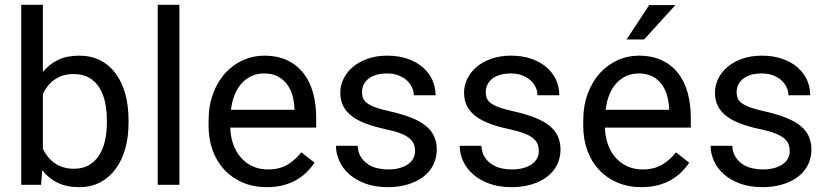

<svg xmlns="http://www.w3.org/2000/svg" viewBox="-20 -770 3450 800"><path d="M515.6 -258.3Q515.6 -200.2 502 -151.1Q488.3 -102.1 461.9 -66.2Q435.5 -30.3 397.5 -10.3Q359.4 9.8 310.5 9.8Q258.3 9.8 220.2 -8.5Q182.1 -26.9 155.8 -61L151.4 0H68.4V-750H158.7V-470.2Q185.1 -502.9 222.2 -520.5Q259.3 -538.1 309.6 -538.1Q359.4 -538.1 397.7 -518.6Q436 -499 462.2 -463.6Q488.3 -428.2 502 -378.7Q515.6 -329.1 515.6 -268.6ZM425.3 -268.6Q425.3 -308.1 418 -343Q410.6 -377.9 394.3 -404.3Q377.9 -430.7 351.6 -446Q325.2 -461.4 287.1 -461.4Q262.2 -461.4 242.2 -455.1Q222.2 -448.7 206.3 -437.5Q190.4 -426.3 178.7 -411.1Q167 -396 158.7 -378.4V-149.9Q167.5 -132.3 179.4 -117.2Q191.4 -102.1 207.3 -90.8Q223.1 -79.6 243.2 -73.2Q263.2 -66.9 288.1 -66.9Q324.7 -66.9 350.6 -82Q376.5 -97.2 393.1 -123Q409.7 -148.9 417.5 -183.8Q425.3 -218.8 425.3 -258.3Z M727.5 0H637.2V-750H727.5Z M1091.3 9.8Q1036.1 9.8 991.5 -9.3Q946.8 -28.3 915 -62.3Q883.3 -96.2 866.2 -143.1Q849.1 -189.9 849.1 -245.6V-266.1Q849.1 -330.6 868.4 -381.3Q887.7 -432.1 919.9 -466.8Q952.1 -501.5 993.7 -519.8Q1035.2 -538.1 1080.1 -538.1Q1136.7 -538.1 1177.7 -518.3Q1218.8 -498.5 1245.4 -463.9Q1272 -429.2 1284.7 -381.8Q1297.4 -334.5 1297.4 -278.8V-238.3H939.5Q940.4 -201.7 951.4 -169.9Q962.4 -138.2 982.7 -114.7Q1002.9 -91.3 1031.5 -77.6Q1060.1 -64 1096.2 -64Q1144 -64 1177.2 -83.5Q1210.4 -103 1235.4 -135.3L1290.5 -92.3Q1277.8 -72.8 1259.8 -54.4Q1241.7 -36.1 1217.5 -21.7Q1193.4 -7.3 1162.1 1.2Q1130.9 9.8 1091.3 9.8ZM1080.1 -463.9Q1052.7 -463.9 1029.8 -453.9Q1006.8 -443.8 988.8 -424.8Q970.7 -405.8 958.7 -377.4Q946.8 -349.1 942.4 -312.5H1207V-319.3Q1205.6 -345.7 1198.5 -371.6Q1191.4 -397.5 1176.5 -418Q1161.6 -438.5 1138.2 -451.2Q1114.7 -463.9 1080.1 -463.9Z M1709.5 -140.1Q1709.5 -154.8 1705.1 -167.7Q1700.7 -180.7 1687.7 -192.1Q1674.8 -203.6 1650.9 -213.4Q1627 -223.1 1587.9 -231.4Q1543.9 -240.7 1508.8 -253.4Q1473.6 -266.1 1449 -283.9Q1424.3 -301.8 1411.1 -326.2Q1397.9 -350.6 1397.9 -383.3Q1397.9 -414.6 1411.9 -442.6Q1425.8 -470.7 1451.2 -491.9Q1476.6 -513.2 1512.7 -525.6Q1548.8 -538.1 1593.3 -538.1Q1640.6 -538.1 1678 -525.1Q1715.3 -512.2 1741.5 -489.7Q1767.6 -467.3 1781.2 -437.3Q1794.9 -407.2 1794.9 -373H1704.1Q1704.1 -389.2 1696.8 -405.5Q1689.5 -421.9 1675.3 -434.8Q1661.1 -447.8 1640.6 -455.8Q1620.1 -463.9 1593.3 -463.9Q1564.9 -463.9 1545.2 -457.3Q1525.4 -450.7 1512.7 -439.7Q1500 -428.7 1494.1 -414.8Q1488.3 -400.9 1488.3 -386.2Q1488.3 -371.6 1493.2 -359.9Q1498 -348.1 1511.7 -338.6Q1525.4 -329.1 1549.1 -321Q1572.8 -313 1610.4 -304.7Q1658.7 -293.5 1694.3 -279.3Q1730 -265.1 1753.4 -246.3Q1776.9 -227.5 1788.3 -203.1Q1799.8 -178.7 1799.8 -146.5Q1799.8 -111.8 1785.4 -83Q1771 -54.2 1744.1 -33.7Q1717.3 -13.2 1679.7 -1.7Q1642.1 9.8 1596.2 9.8Q1543.5 9.8 1503.2 -4.9Q1462.9 -19.5 1435.5 -43.7Q1408.2 -67.9 1394 -98.9Q1379.9 -129.9 1379.9 -162.6H1470.2Q1471.7 -134.8 1483.6 -116Q1495.6 -97.2 1513.7 -85.4Q1531.7 -73.7 1553.2 -68.8Q1574.7 -64 1596.2 -64Q1624 -64 1645 -69.8Q1666 -75.7 1680.4 -85.9Q1694.8 -96.2 1702.1 -110.1Q1709.5 -124 1709.5 -140.1Z M2225.1 -140.1Q2225.1 -154.8 2220.7 -167.7Q2216.3 -180.7 2203.4 -192.1Q2190.4 -203.6 2166.5 -213.4Q2142.6 -223.1 2103.5 -231.4Q2059.6 -240.7 2024.4 -253.4Q1989.3 -266.1 1964.6 -283.9Q1939.9 -301.8 1926.8 -326.2Q1913.6 -350.6 1913.6 -383.3Q1913.6 -414.6 1927.5 -442.6Q1941.4 -470.7 1966.8 -491.9Q1992.2 -513.2 2028.3 -525.6Q2064.5 -538.1 2108.9 -538.1Q2156.2 -538.1 2193.6 -525.1Q2231 -512.2 2257.1 -489.7Q2283.2 -467.3 2296.9 -437.3Q2310.5 -407.2 2310.5 -373H2219.7Q2219.7 -389.2 2212.4 -405.5Q2205.1 -421.9 2190.9 -434.8Q2176.8 -447.8 2156.2 -455.8Q2135.7 -463.9 2108.9 -463.9Q2080.6 -463.9 2060.8 -457.3Q2041 -450.7 2028.3 -439.7Q2015.6 -428.7 2009.8 -414.8Q2003.9 -400.9 2003.9 -386.2Q2003.9 -371.6 2008.8 -359.9Q2013.7 -348.1 2027.3 -338.6Q2041 -329.1 2064.7 -321Q2088.4 -313 2126 -304.7Q2174.3 -293.5 2210 -279.3Q2245.6 -265.1 2269 -246.3Q2292.5 -227.5 2304 -203.1Q2315.4 -178.7 2315.4 -146.5Q2315.4 -111.8 2301 -83Q2286.6 -54.2 2259.8 -33.7Q2232.9 -13.2 2195.3 -1.7Q2157.7 9.8 2111.8 9.8Q2059.1 9.8 2018.8 -4.9Q1978.5 -19.5 1951.2 -43.7Q1923.8 -67.9 1909.7 -98.9Q1895.5 -129.9 1895.5 -162.6H1985.8Q1987.3 -134.8 1999.3 -116Q2011.2 -97.2 2029.3 -85.4Q2047.4 -73.7 2068.8 -68.8Q2090.3 -64 2111.8 -64Q2139.6 -64 2160.6 -69.8Q2181.6 -75.7 2196 -85.9Q2210.4 -96.2 2217.8 -110.1Q2225.1 -124 2225.1 -140.1Z M2652.3 9.8Q2597.2 9.8 2552.5 -9.3Q2507.8 -28.3 2476.1 -62.3Q2444.3 -96.2 2427.2 -143.1Q2410.2 -189.9 2410.2 -245.6V-266.1Q2410.2 -330.6 2429.4 -381.3Q2448.7 -432.1 2481 -466.8Q2513.2 -501.5 2554.7 -519.8Q2596.2 -538.1 2641.1 -538.1Q2697.8 -538.1 2738.8 -518.3Q2779.8 -498.5 2806.4 -463.9Q2833 -429.2 2845.7 -381.8Q2858.4 -334.5 2858.4 -278.8V-238.3H2500.5Q2501.5 -201.7 2512.5 -169.9Q2523.4 -138.2 2543.7 -114.7Q2564 -91.3 2592.5 -77.6Q2621.1 -64 2657.2 -64Q2705.1 -64 2738.3 -83.5Q2771.5 -103 2796.4 -135.3L2851.6 -92.3Q2838.9 -72.8 2820.8 -54.4Q2802.7 -36.1 2778.6 -21.7Q2754.4 -7.3 2723.1 1.2Q2691.9 9.8 2652.3 9.8ZM2641.1 -463.9Q2613.8 -463.9 2590.8 -453.9Q2567.9 -443.8 2549.8 -424.8Q2531.7 -405.8 2519.8 -377.4Q2507.8 -349.1 2503.4 -312.5H2768.1V-319.3Q2766.6 -345.7 2759.5 -371.6Q2752.4 -397.5 2737.5 -418Q2722.7 -438.5 2699.2 -451.2Q2675.8 -463.9 2641.1 -463.9ZM2685.1 -749H2794.4L2663.6 -605.5H2590.8Z M3270.5 -140.1Q3270.5 -154.8 3266.1 -167.7Q3261.7 -180.7 3248.8 -192.1Q3235.8 -203.6 3211.9 -213.4Q3188 -223.1 3148.9 -231.4Q3105 -240.7 3069.8 -253.4Q3034.7 -266.1 3010 -283.9Q2985.4 -301.8 2972.2 -326.2Q2959 -350.6 2959 -383.3Q2959 -414.6 2972.9 -442.6Q2986.8 -470.7 3012.2 -491.9Q3037.6 -513.2 3073.7 -525.6Q3109.9 -538.1 3154.3 -538.1Q3201.7 -538.1 3239 -525.1Q3276.4 -512.2 3302.5 -489.7Q3328.6 -467.3 3342.3 -437.3Q3356 -407.2 3356 -373H3265.1Q3265.1 -389.2 3257.8 -405.5Q3250.5 -421.9 3236.3 -434.8Q3222.2 -447.8 3201.7 -455.8Q3181.2 -463.9 3154.3 -463.9Q3126 -463.9 3106.2 -457.3Q3086.4 -450.7 3073.7 -439.7Q3061 -428.7 3055.2 -414.8Q3049.3 -400.9 3049.3 -386.2Q3049.3 -371.6 3054.2 -359.9Q3059.1 -348.1 3072.8 -338.6Q3086.4 -329.1 3110.1 -321Q3133.8 -313 3171.4 -304.7Q3219.7 -293.5 3255.4 -279.3Q3291 -265.1 3314.5 -246.3Q3337.9 -227.5 3349.4 -203.1Q3360.8 -178.7 3360.8 -146.5Q3360.8 -111.8 3346.4 -83Q3332 -54.2 3305.2 -33.7Q3278.3 -13.2 3240.7 -1.7Q3203.1 9.8 3157.2 9.8Q3104.5 9.8 3064.2 -4.9Q3023.9 -19.5 2996.6 -43.7Q2969.2 -67.9 2955.1 -98.9Q2940.9 -129.9 2940.9 -162.6H3031.2Q3032.7 -134.8 3044.7 -116Q3056.6 -97.2 3074.7 -85.4Q3092.8 -73.7 3114.3 -68.8Q3135.7 -64 3157.2 -64Q3185.1 -64 3206.1 -69.8Q3227.1 -75.7 3241.5 -85.9Q3255.9 -96.2 3263.2 -110.1Q3270.5 -124 3270.5 -140.1Z"/></svg>

Font: RobotoDraft
Style: Regular
Weight: 400
Designer: Google
Foundry: Google
Version: Version 2.000988-w1; 2014